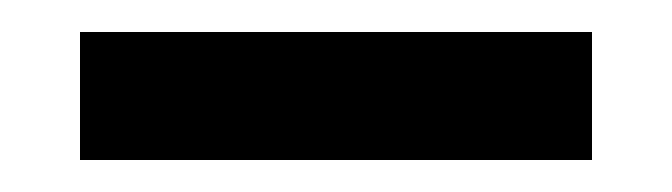

<svg xmlns="http://www.w3.org/2000/svg" viewBox="-20 -360 420 120"><path d="M30 -260V-340H350V-260Z"/></svg>

Font: Cuprum
Style: Regular
Weight: 400
Designer: Jovanny Lemonad
Foundry: Jovanny Lemonad
Version: Version 3.000